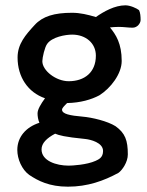

<svg xmlns="http://www.w3.org/2000/svg" viewBox="-20 -476 553 721"><path d="M414 -2C384 -21 326 -35 290 -38C243 -42 213 -48 213 -64C213 -70 220 -77 232 -89C282 -90 323 -102 353 -118C396 -145 437 -199 437 -247C437 -313 415 -346 393 -373C404 -374 412 -375 426 -375C444 -375 462 -372 478 -372C496 -372 508 -389 508 -401C508 -413 507 -429 502 -438C493 -445 469 -456 451 -456C411 -456 370 -433 340 -412C310 -421 281 -428 251 -428C184 -428 140 -415 110 -382C76 -345 46 -311 46 -260C46 -187 85 -129 149 -107C133 -85 121 -65 121 -50C121 -40 123 -26 128 -15C78 1 45 38 45 87C45 121 62 161 90 181C123 203 165 225 235 225C309 225 370 203 425 173C439 163 460 133 460 104C460 51 450 24 414 -2ZM238 -171C190 -171 139 -211 139 -246C139 -260 148 -299 157 -311C175 -337 225 -346 251 -346C302 -346 340 -314 340 -267C340 -204 297 -171 238 -171ZM301 46C319 48 367 59 367 91C367 117 349 123 339 128C306 143 251 146 238 146C191 146 136 128 136 85C136 62 155 43 187 26C202 32 220 38 301 46Z"/></svg>

Font: Itim
Style: Regular
Weight: 400
Designer: CadsonDemak Team
Foundry: Pablo Impallari
Version: Version 1.002;PS 001.002;hotconv 1.0.88;makeotf.lib2.5.64775